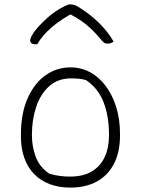

<svg xmlns="http://www.w3.org/2000/svg" viewBox="-20 -842 640 872"><path d="M300 -536Q348 -536 389 -514Q430 -492 460.5 -451Q491 -410 508 -355Q525 -300 525 -234V-226Q525 -151 497.5 -98Q470 -45 419.5 -17.5Q369 10 300 10Q248 10 206.5 -5.5Q165 -21 135.5 -51Q106 -81 90.5 -124.5Q75 -168 75 -223V-231Q75 -326 105 -394.5Q135 -463 186 -499.5Q237 -536 300 -536ZM303 -486Q243 -486 203.5 -450.5Q164 -415 144.5 -357Q125 -299 125 -231V-225Q125 -179 141.5 -132Q158 -85 204 -53Q229 -46 251.5 -43Q274 -40 297 -40Q359 -40 398 -64Q437 -88 456 -130Q475 -172 475 -225V-231Q475 -314 450.5 -377.5Q426 -441 371 -478Q355 -483 338 -484.5Q321 -486 303 -486ZM293 -822Q295 -822 297.5 -822Q300 -822 302 -822Q309 -822 320 -818.5Q331 -815 357 -797Q372 -787 390.5 -772.5Q409 -758 428 -739.5Q447 -721 464.5 -699.5Q482 -678 496 -653Q489 -648 482.5 -646Q476 -644 467 -644Q458 -644 451.5 -649Q445 -654 432 -670Q404 -704 369 -732.5Q334 -761 275 -789L333 -777H268L325 -790Q260 -757 216 -719Q172 -681 149 -641H143Q133 -641 127.5 -643Q122 -645 119.5 -649.5Q117 -654 117 -659Q117 -665 123.5 -678.5Q130 -692 146 -711Q161 -728 177.5 -744.5Q194 -761 212.5 -775.5Q231 -790 251 -802Q271 -814 293 -822Z"/></svg>

Font: Recursive Casual Light
Style: Regular
Weight: 300
Version: Version 1.047